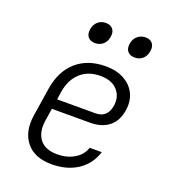

<svg xmlns="http://www.w3.org/2000/svg" viewBox="-141 -875 882 989"><g transform="rotate(20 300.0 -380.0)"><path d="M469 -653Q443 -653 430 -668.5Q417 -684 421 -711Q425 -738 443.5 -754Q462 -770 488 -770Q513 -770 526 -754Q539 -738 534 -711Q530 -684 512.5 -668.5Q495 -653 469 -653ZM252 -653Q226 -653 213 -668.5Q200 -684 204 -711Q208 -738 226 -754Q244 -770 270 -770Q295 -770 308.5 -754Q322 -738 317 -711Q313 -684 295 -668.5Q277 -653 252 -653ZM255 10Q160 10 114.5 -47Q69 -104 84 -198L108 -352Q124 -451 186 -505.5Q248 -560 346 -560Q406 -560 448 -536.5Q490 -513 509 -473Q528 -433 520 -383Q511 -322 471.5 -290.5Q432 -259 368 -259H159L149 -194Q138 -126 168 -87Q198 -48 264 -48Q317 -48 357 -71.5Q397 -95 411 -137H477Q455 -67 396.5 -28.5Q338 10 255 10ZM168 -314H377Q443 -314 454 -383Q462 -434 431 -469Q400 -504 337 -504Q270 -504 227.5 -465Q185 -426 174 -356Z"/></g></svg>

Font: JetBrains Mono NL ExtraLight
Style: Italic
Weight: 200
Italic angle: -9°
Monospace: yes
Designer: Philipp Nurullin, Konstantin Bulenkov
Foundry: JetBrains
Version: Version 2.305; ttfautohint (v1.8.4.7-5d5b)